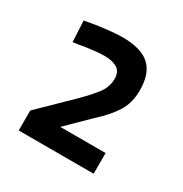

<svg xmlns="http://www.w3.org/2000/svg" viewBox="-90 -872 445 466"><g transform="rotate(30 132.5 -639.0)"><path d="M21 -478V-534L109 -620Q132 -643 146 -661.5Q160 -680 160 -703Q160 -723 146.5 -731Q133 -739 111 -739Q100 -739 85.5 -737.5Q71 -736 58 -734Q43 -731 27 -729L24 -788Q41 -791 59 -794Q74 -796 92 -798Q110 -800 127 -800Q179 -800 203 -778Q227 -756 227 -709Q227 -674 211 -648.5Q195 -623 165 -596L104 -536H231V-478Z"/></g></svg>

Font: Panefresco 400wt
Style: Regular
Weight: 400
Foundry: Campivisivi & Chank Co
Version: Version 1.002